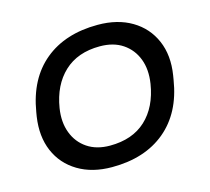

<svg xmlns="http://www.w3.org/2000/svg" viewBox="-87 -654 849 775"><g transform="rotate(-15 338.0 -267.0)"><path d="M291 18Q208 18 149 -17.5Q90 -53 63.5 -115Q37 -177 49 -258L52 -276Q74 -410 160 -481Q246 -552 382 -552Q465 -552 524 -517Q583 -482 610 -419.5Q637 -357 624 -276L621 -258Q600 -125 514 -53.5Q428 18 291 18ZM305 -68Q399 -68 455.5 -120.5Q512 -173 527 -267Q536 -325 519 -369.5Q502 -414 463.5 -440Q425 -466 368 -466Q275 -466 218.5 -413Q162 -360 147 -267Q138 -210 155 -165Q172 -120 210.5 -94Q249 -68 305 -68Z"/></g></svg>

Font: Sora Variable Italic
Style: Regular
Weight: 400
Designer: Jonathan Barnbrook, Julián Moncada
Foundry: Barnbrook Fonts
Version: Version 2.000